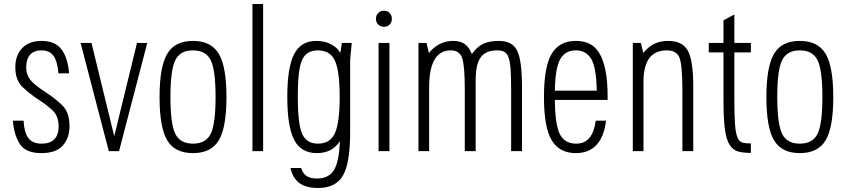

<svg xmlns="http://www.w3.org/2000/svg" viewBox="-20 -750 4204 953"><path d="M325 -123Q325 -194 287 -229.5Q249 -265 204 -294Q150 -329 130 -354.5Q110 -380 110 -415Q110 -457 129.5 -478.5Q149 -500 186 -500Q226 -500 245.5 -473Q265 -446 270 -386H323Q316 -466 284 -506.5Q252 -547 186 -547Q125 -547 90.5 -511.5Q56 -476 56 -416Q56 -352 92.5 -317.5Q129 -283 172 -255Q210 -231 240.5 -202.5Q271 -174 271 -123Q271 -81 250 -59Q229 -37 187 -37Q141 -37 120.5 -65Q100 -93 97 -151H44Q49 -82 78 -36Q107 10 185 10Q259 10 292 -28Q325 -66 325 -123Z M520 0H571L711 -537H660L547 -74L434 -537H380Z M772 -268Q772 -117 810 -53.5Q848 10 938 10Q1028 10 1066 -53.5Q1104 -117 1104 -268Q1104 -419 1066 -483Q1028 -547 938 -547Q848 -547 810 -483Q772 -419 772 -268ZM826 -269Q826 -402 850 -451Q874 -500 938 -500Q1002 -500 1026 -451Q1050 -402 1050 -269Q1050 -135 1026 -86Q1002 -37 938 -37Q874 -37 850 -86Q826 -135 826 -269Z M1233 -730V0H1286V-730Z M1559 183Q1647 183 1682.5 121Q1718 59 1718 -95V-453L1726 -537H1677L1669 -487Q1655 -514 1623 -530.5Q1591 -547 1550 -547Q1474 -547 1440 -481.5Q1406 -416 1406 -269Q1406 -120 1440.5 -55Q1475 10 1553 10Q1591 10 1619 -4.5Q1647 -19 1667 -49Q1663 53 1637.5 94.5Q1612 136 1553 136Q1520 136 1501.5 123.5Q1483 111 1475 84H1422Q1433 135 1466.5 159Q1500 183 1559 183ZM1558 -500Q1618 -500 1642 -449.5Q1666 -399 1666 -269Q1666 -139 1642 -88Q1618 -37 1558 -37Q1501 -37 1479.5 -86.5Q1458 -136 1458 -271Q1458 -403 1479 -451.5Q1500 -500 1558 -500Z M1913 0V-537H1859V0ZM1846 -657Q1846 -639 1857.5 -628Q1869 -617 1886 -617Q1903 -617 1914 -628Q1925 -639 1925 -657Q1925 -674 1914 -685.5Q1903 -697 1886 -697Q1869 -697 1857.5 -685.5Q1846 -674 1846 -657Z M2057 0H2110V-316Q2110 -408 2137 -454Q2164 -500 2217 -500Q2261 -500 2274 -462Q2287 -424 2287 -304V0H2341V-348Q2341 -390 2347 -419Q2353 -448 2366.5 -466Q2380 -484 2400.5 -492Q2421 -500 2449 -500Q2470 -500 2483.5 -492.5Q2497 -485 2504.5 -464Q2512 -443 2514.5 -404.5Q2517 -366 2517 -304V0H2571V-316Q2571 -450 2547 -498.5Q2523 -547 2457 -547Q2409 -547 2378.5 -532.5Q2348 -518 2322 -482Q2308 -517 2286 -532Q2264 -547 2229 -547Q2193 -547 2162.5 -531.5Q2132 -516 2109 -487L2097 -537H2057Z M2840 -37Q2783 -37 2759 -84Q2735 -131 2734 -254H2996V-269Q2996 -349 2985 -402Q2974 -455 2954 -487.5Q2934 -520 2904.5 -533.5Q2875 -547 2838 -547Q2757 -547 2718.5 -483.5Q2680 -420 2680 -268Q2680 -117 2718.5 -53.5Q2757 10 2838 10Q2904 10 2941.5 -31.5Q2979 -73 2988 -151H2937Q2929 -93 2905 -65Q2881 -37 2840 -37ZM2838 -500Q2889 -500 2914.5 -457.5Q2940 -415 2942 -300H2734Q2736 -412 2760.5 -456Q2785 -500 2838 -500Z M3121 0H3174V-344Q3174 -423 3203 -461.5Q3232 -500 3290 -500Q3339 -500 3353 -462.5Q3367 -425 3367 -304V0H3421V-322Q3421 -450 3394 -498.5Q3367 -547 3297 -547Q3258 -547 3228.5 -533Q3199 -519 3173 -487L3161 -537H3121Z M3498 -537V-490H3571V-253Q3571 -162 3578 -109.5Q3585 -57 3601.5 -31Q3618 -5 3644 2Q3670 9 3707 9V-38Q3682 -38 3666 -42Q3650 -46 3641 -66.5Q3632 -87 3628.5 -130.5Q3625 -174 3625 -253V-490H3707V-537H3625V-678L3571 -649V-537Z M3784 -268Q3784 -117 3822 -53.5Q3860 10 3950 10Q4040 10 4078 -53.5Q4116 -117 4116 -268Q4116 -419 4078 -483Q4040 -547 3950 -547Q3860 -547 3822 -483Q3784 -419 3784 -268ZM3838 -269Q3838 -402 3862 -451Q3886 -500 3950 -500Q4014 -500 4038 -451Q4062 -402 4062 -269Q4062 -135 4038 -86Q4014 -37 3950 -37Q3886 -37 3862 -86Q3838 -135 3838 -269Z"/></svg>

Font: Secuela Light
Style: Regular
Weight: 300
Designer: Fernando Haro
Foundry: deFharo
Version: Version 1.708